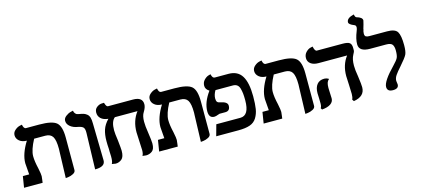

<svg xmlns="http://www.w3.org/2000/svg" viewBox="-60 -1245 3854 1754"><g transform="rotate(-15 1867.0 -367.5)"><path d="M392.1 13.2 399.9 -235.8Q400.9 -244.6 400.9 -262.2Q400.9 -344.2 380.4 -376.7Q359.9 -409.2 311 -409.2H206.1Q156.2 -316.4 155.8 -256.8Q155.8 -209 172.9 -137.2Q185.1 -77.1 184.1 -61Q183.1 -51.3 180.7 -30Q178.2 -8.8 176.8 0H1L18.1 -106H78.1Q77.1 -112.8 75.2 -143.1Q74.2 -155.3 73 -172.1Q71.8 -189 70.8 -200Q69.8 -210.9 69.8 -213.9Q69.8 -300.8 137.2 -409.2Q94.2 -409.2 67.6 -431.2Q41 -453.1 41 -484.9Q41 -512.7 63.5 -532.2Q85.9 -551.8 108.4 -557.1L130.9 -562Q138.7 -522 159.2 -522H284.2Q406.2 -522 447 -486.6Q487.8 -451.2 487.8 -344.2V-37.1Q487.8 -17.1 463.9 -4.6Q439.9 7.8 416 10.7Z M671.9 5.9 681.6 -335.9Q682.6 -376 669.2 -389.4Q655.8 -402.8 622.6 -409.2Q577.6 -416 549.6 -439Q521.5 -461.9 521.5 -493.2Q521.5 -517.1 544.7 -535.2Q567.9 -553.2 591.3 -559.1L614.7 -564.9Q616.7 -547.9 625.7 -537.8Q634.8 -527.8 641.1 -525.4Q647.5 -522.9 658.7 -521Q687.5 -516.1 702.1 -511.5Q716.8 -506.8 732.2 -494.9Q747.6 -482.9 754.2 -461.4Q760.7 -439.9 760.7 -405.8Q761.7 -346.7 764.2 -229.2Q766.6 -111.8 767.6 -55.2Q769 5.9 671.9 5.9Z M1216.3 -298.8Q1216.3 -256.8 1226.1 -196.8Q1238.3 -114.7 1238.3 -87.9Q1238.3 -34.7 1212.9 -15.9Q1187.5 2.9 1155.3 2.9L1121.1 -1Q1132.3 -18.1 1132.3 -53.2Q1132.3 -74.2 1128.4 -138.2Q1124.5 -202.1 1124.5 -224.1Q1124.5 -331.1 1183.1 -408.2H969.2Q931.2 -378.4 931.2 -293.9Q931.2 -264.2 941.4 -195.8Q950.2 -116.7 950.2 -96.2Q950.2 -38.1 924.8 -17.1Q899.4 3.9 867.2 3.9Q867.2 3.9 831.5 -2Q843.8 -21 843.3 -69.8Q843.3 -85 841.3 -119.1Q841.3 -119.1 841.3 -142.1Q838.4 -181.2 838.4 -216.8Q838.4 -277.8 853.3 -323Q868.2 -368.2 908.2 -409.2Q862.3 -414.1 838.9 -436Q815.4 -458 815.4 -492.2Q815.4 -524.4 838.4 -541.7Q861.3 -559.1 884.3 -560.1L907.2 -561Q918.5 -521 934.1 -521H1171.4Q1260.3 -521 1260.3 -453.1Q1260.3 -423.3 1236.3 -384.8Q1216.3 -355 1216.3 -298.8Z M1669.9 13.2 1677.7 -235.8Q1678.7 -244.6 1678.7 -262.2Q1678.7 -344.2 1658.2 -376.7Q1637.7 -409.2 1588.9 -409.2H1483.9Q1434.1 -316.4 1433.6 -256.8Q1433.6 -209 1450.7 -137.2Q1462.9 -77.1 1461.9 -61Q1460.9 -51.3 1458.5 -30Q1456.1 -8.8 1454.6 0H1278.8L1295.9 -106H1356Q1355 -112.8 1353 -143.1Q1352.1 -155.3 1350.8 -172.1Q1349.6 -189 1348.6 -200Q1347.7 -210.9 1347.7 -213.9Q1347.7 -300.8 1415 -409.2Q1372.1 -409.2 1345.5 -431.2Q1318.8 -453.1 1318.8 -484.9Q1318.8 -512.7 1341.3 -532.2Q1363.8 -551.8 1386.2 -557.1L1408.7 -562Q1416.5 -522 1437 -522H1562Q1684.1 -522 1724.9 -486.6Q1765.6 -451.2 1765.6 -344.2V-37.1Q1765.6 -17.1 1741.7 -4.6Q1717.8 7.8 1693.8 10.7Z M2159.7 -249Q2159.7 -288.1 2157 -313Q2154.3 -337.9 2147.5 -362.1Q2140.6 -386.2 2125 -397.7Q2109.4 -409.2 2085.4 -409.2H1921.4Q1922.4 -408.2 1920.4 -408.2V-409.2Q1919.4 -408.2 1920.4 -408.2Q1898.4 -370.1 1898.4 -335.9Q1898.4 -313 1906.5 -303Q1914.6 -293 1937.5 -289.1Q2001.5 -276.9 2001.5 -241.2Q2001.5 -191.4 1956.5 -190.9H1933.6H1901.4Q1899.4 -190.9 1883.3 -185.1Q1865.2 -177.2 1848.6 -176.8Q1798.8 -176.8 1798.3 -240.2Q1798.3 -326.2 1866.7 -418.9Q1831.5 -439.9 1831.5 -473.1Q1831.5 -505.4 1852.1 -527.1Q1872.6 -548.8 1893.6 -555.2L1914.6 -561Q1923.3 -522 1943.4 -522H2074.7Q2160.6 -522 2200 -458.5Q2239.3 -395 2239.3 -266.1Q2239.3 -191.9 2231.9 -147Q2224.6 -102.1 2202.6 -65.9Q2180.7 -29.8 2138.7 -14.9Q2096.7 0 2028.3 0H1818.4L1847.7 -106H2075.7Q2159.7 -106 2159.7 -249Z M2658.2 13.2 2666 -235.8Q2667 -244.6 2667 -262.2Q2667 -344.2 2646.5 -376.7Q2626 -409.2 2577.1 -409.2H2472.2Q2422.4 -316.4 2421.9 -256.8Q2421.9 -209 2439 -137.2Q2451.2 -77.1 2450.2 -61Q2449.2 -51.3 2446.8 -30Q2444.3 -8.8 2442.9 0H2267.1L2284.2 -106H2344.2Q2343.3 -112.8 2341.3 -143.1Q2340.3 -155.3 2339.1 -172.1Q2337.9 -189 2336.9 -200Q2335.9 -210.9 2335.9 -213.9Q2335.9 -300.8 2403.3 -409.2Q2360.4 -409.2 2333.7 -431.2Q2307.1 -453.1 2307.1 -484.9Q2307.1 -512.7 2329.6 -532.2Q2352.1 -551.8 2374.5 -557.1L2397 -562Q2404.8 -522 2425.3 -522H2550.3Q2672.4 -522 2713.1 -486.6Q2753.9 -451.2 2753.9 -344.2V-37.1Q2753.9 -17.1 2730 -4.6Q2706.1 7.8 2682.1 10.7Z M2922.9 -161.1Q2922.9 -151.4 2924.8 -111.1Q2926.8 -70.8 2926.8 -62Q2926.8 -29.8 2898.2 -10Q2869.6 9.8 2815.9 14.2L2806.6 -1Q2816.4 -10.7 2816.9 -43.9Q2816.9 -46.9 2816.4 -64Q2815.9 -81.1 2815.9 -91.8Q2814 -127.9 2814 -140.1Q2814 -193.4 2837.9 -223.1Q2861.8 -252.9 2907.7 -252.9Q2926.8 -252.9 2946.8 -242.2V-234.9Q2922.9 -220.2 2922.9 -161.1ZM3200.7 -296.9Q3200.7 -256.8 3211.9 -192.9Q3223.1 -111.8 3222.7 -87.9Q3222.7 -2 3116.7 15.1L3105 -2Q3114.7 -21 3114.7 -53.2Q3114.7 -90.3 3111.8 -138.2Q3107.9 -202.1 3107.9 -224.1Q3107.9 -330.1 3164.6 -403.8H2893.6Q2847.7 -403.8 2821.3 -423.8Q2794.9 -443.8 2794.9 -476.8Q2794.9 -509.8 2816.4 -532Q2837.9 -554.2 2859.4 -559.1L2880.9 -564Q2890.6 -518.1 2908.7 -518.1H3151.9Q3201.7 -518.1 3218.8 -504.2Q3235.8 -490.2 3235.8 -457V-433.1Q3235.8 -420.9 3220.7 -395Q3200.7 -358.9 3200.7 -296.9Z M3363.3 -556.2Q3363.3 -535.2 3374.3 -528.6Q3385.3 -522 3406.2 -522H3574.2Q3649.4 -522 3670.9 -486.6Q3692.4 -451.2 3692.4 -360.8Q3692.4 -299.8 3679.4 -272.9Q3666.5 -246.1 3609.4 -181.2Q3572.3 -140.1 3555.2 -114.5Q3538.1 -88.9 3538.1 -64Q3538.1 -54.2 3540.5 -43.9Q3542.5 -31.7 3542.5 -28.8Q3542.5 11.2 3488.3 11.2Q3434.1 11.2 3434.1 -33.2Q3434.1 -87.4 3549.3 -205.1Q3585.4 -242.2 3595.9 -263.7Q3606.4 -285.2 3606.4 -332Q3606.4 -371.1 3592.3 -389.6Q3578.1 -408.2 3535.2 -408.2H3384.3Q3279.3 -408.2 3279.3 -478Q3279.3 -528.8 3306.2 -595.2Q3314.9 -615.2 3315.4 -629.9Q3315.4 -649.9 3298.3 -654.8Q3250.5 -673.8 3250.5 -693.8Q3250.5 -733.9 3320.3 -750Q3325.2 -723.1 3336.4 -719.2Q3391.6 -704.1 3391.1 -674.8Q3391.1 -672.9 3382.3 -638.9Q3373.5 -605 3370.1 -597.2H3371.1Q3363.3 -575.2 3363.3 -556.2Z"/></g></svg>

Font: Linux Libertine
Style: Bold
Weight: 700
Designer: Philipp H. Poll
Foundry: Philipp H. Poll
Version: Version 5.0.3